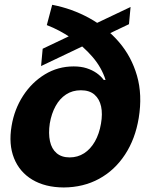

<svg xmlns="http://www.w3.org/2000/svg" viewBox="-20 -786 641 817"><path d="M528.8 -683.1 154.8 -504.9 161.6 -578.6 535.6 -756.3ZM251 11.7Q171.9 11.2 117.4 -21.5Q63 -54.2 39.6 -113Q16.1 -171.9 29.3 -250Q41 -320.8 78.1 -378.2Q115.2 -435.5 170.9 -469.5Q226.6 -503.4 293.5 -503.4Q324.7 -503.4 348.9 -495.6Q373 -487.8 391.4 -474.9Q409.7 -461.9 421.4 -445.8H429.2Q412.6 -498.5 374 -543.5Q335.4 -588.4 284.7 -623.3Q233.9 -658.2 179.2 -679.2L202.1 -765.6Q286.1 -749.5 359.9 -709Q433.6 -668.5 486.6 -606.7Q539.6 -544.9 563 -463.6Q586.4 -382.3 570.3 -283.7Q555.7 -194.8 512 -128.2Q468.3 -61.5 401.6 -25.1Q335 11.2 251 11.7ZM276.4 -116.2Q310.5 -116.2 337.9 -133.8Q365.2 -151.4 383.8 -183.8Q402.3 -216.3 409.7 -259.8Q417 -301.3 410.2 -333Q403.3 -364.7 382.1 -383.3Q360.8 -401.9 324.2 -401.9Q288.1 -401.9 261 -384Q233.9 -366.2 216.6 -334.7Q199.2 -303.2 191.9 -261.2Q185.5 -218.3 192.6 -185.3Q199.7 -152.3 220.9 -134.3Q242.2 -116.2 276.4 -116.2Z"/></svg>

Font: Inter 18pt ExtraBold
Style: Italic
Weight: 800
Italic angle: -9.3988°
Designer: Rasmus Andersson
Foundry: rsms
Version: Version 4.001;git-66647c0bb